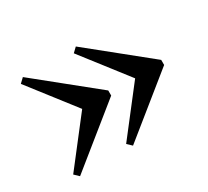

<svg xmlns="http://www.w3.org/2000/svg" viewBox="-101 -637 852 785"><g transform="rotate(-30 325.5 -244.0)"><path d="M55 -458 76 -478 351 -256V-232L76 -10L55 -30L221 -244ZM305 -458 326 -478 601 -256V-232L326 -10L305 -30L471 -244Z"/></g></svg>

Font: Inria Serif
Style: Bold
Weight: 700
Designer: Black Foundry Team
Foundry: Black Foundry
Version: Version 1.000; ttfautohint (v1.8.3)